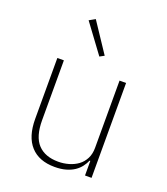

<svg xmlns="http://www.w3.org/2000/svg" viewBox="-140 -856 840 966"><g transform="rotate(20 279.5 -373.0)"><path d="M424 -78H420Q413 -61 400.5 -44.5Q388 -28 369.5 -15.5Q351 -3 325 4.5Q299 12 265 12Q181 12 136 -37.5Q91 -87 91 -182V-508H126V-188Q126 -100 164 -59.5Q202 -19 273 -19Q302 -19 329.5 -27Q357 -35 378 -50.5Q399 -66 411.5 -90.5Q424 -115 424 -148V-508H459V0H424ZM174 -740 206 -758 311 -600 287 -587Z"/></g></svg>

Font: IBM Plex Sans Arabic ExtraLight
Style: Regular
Weight: 200
Designer: Mike Abbink, Paul van der Laan, Pieter van Rosmalen, Wael Morcos, Khajak Apelian
Foundry: Bold Monday
Version: Version 1.1